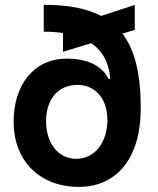

<svg xmlns="http://www.w3.org/2000/svg" viewBox="-20 -752 646 784"><path d="M302.7 11.2C438 11.2 554.7 -83.5 554.7 -311.5C554.7 -445.8 532.2 -545.9 480 -614.7L530.3 -629.9V-731.9L393.1 -687C334 -717.8 256.8 -732.4 158.7 -732.4V-622.6C188 -622.6 213.9 -620.6 237.3 -617.2V-540.5L352.5 -575.7C418 -530.8 427.2 -465.3 430.2 -429.7H422.9C394.5 -488.8 328.1 -512.7 252.9 -512.7C119.6 -512.7 35.6 -407.2 35.6 -254.4C35.2 -102.5 135.7 11.2 302.7 11.2ZM168 -257.3C168 -335 208 -405.3 295.9 -405.3C367.7 -405.3 418.9 -351.1 418.5 -260.3C418 -171.4 367.7 -103.5 291.5 -103.5C214.8 -103.5 168 -171.4 168 -257.3Z"/></svg>

Font: Wand UI Pro Bold
Style: Regular
Weight: 700
Designer: Andreas Faust
Version: Version 1.003;FEAKit 1.0